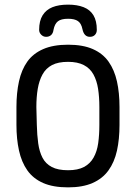

<svg xmlns="http://www.w3.org/2000/svg" viewBox="-20 -799 587 829"><path d="M496 -337Q496 -398 485 -447.5Q474 -497 449 -532.5Q424 -568 381 -587Q338 -606 274 -606Q210 -606 166.5 -587Q123 -568 98 -533Q73 -498 62 -448Q51 -398 51 -337V-260Q51 -199 62 -149Q73 -99 98 -63.5Q123 -28 166 -9Q209 10 274 10Q337 10 380 -9Q423 -28 448.5 -63.5Q474 -99 485 -148.5Q496 -198 496 -260ZM139 -260 137 -337Q137 -380 143 -415.5Q149 -451 163.5 -477.5Q178 -504 204.5 -518Q231 -532 274 -532Q315 -532 342 -518Q369 -504 383.5 -477.5Q398 -451 403.5 -415.5Q409 -380 409 -337V-260Q409 -217 404 -181Q399 -145 384 -118.5Q369 -92 342.5 -78Q316 -64 274 -64Q230 -64 203.5 -78Q177 -92 163.5 -118Q150 -144 145 -180Q140 -216 139 -260ZM211 -670Q216 -696 230 -707Q244 -718 274 -718Q302 -718 316.5 -708Q331 -698 336 -673Q343 -640 368 -640Q382 -640 390 -648.5Q398 -657 398 -670Q398 -709 383.5 -733Q369 -757 341 -768Q313 -779 274 -779Q234 -779 206.5 -768Q179 -757 164 -733Q149 -709 149 -670Q149 -658 158 -649Q167 -640 179 -640Q192 -640 200.5 -647.5Q209 -655 211 -670Z"/></svg>

Font: Beiruti Medium
Style: Regular
Weight: 500
Designer: Arlette Boutros
Foundry: Boutros
Version: Version 1.41